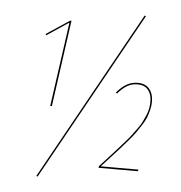

<svg xmlns="http://www.w3.org/2000/svg" viewBox="-55 -788 854 907"><g transform="rotate(5 372.0 -334.0)"><path d="M594.2 -735.4 600.6 -732.9 156.7 66.4 150.4 64ZM252 -680.7 194.8 -271H187L243.2 -671.4L139.2 -602.1L135.7 -607.9L245.6 -680.7ZM590.3 -416Q626 -416 645 -393.1Q664.1 -370.1 664.1 -333.5Q664.1 -314.5 659.2 -294.4Q654.3 -274.4 648.2 -258.1Q642.1 -241.7 627.2 -219Q612.3 -196.3 602.5 -182.1Q592.8 -168 569.6 -140.9Q546.4 -113.8 534.4 -100.6Q522.5 -87.4 492.7 -54.9Q462.9 -22.5 449.7 -7.8H628.4L626.5 0H439.9L440.9 -7.8Q454.6 -22.9 480.7 -51.5Q506.8 -80.1 518.8 -93.5Q530.8 -106.9 551.8 -130.6Q572.8 -154.3 582.8 -167.7Q592.8 -181.2 607.4 -201.2Q622.1 -221.2 628.9 -235.4Q635.7 -249.5 643.3 -267.1Q650.9 -284.7 653.8 -300.8Q656.7 -316.9 656.7 -333.5Q656.7 -367.7 639.4 -388.2Q622.1 -408.7 589.8 -408.7Q562 -408.7 540 -395.8Q518.1 -382.8 496.1 -356.9L490.2 -361.3Q514.2 -389.2 537.8 -402.6Q561.5 -416 590.3 -416Z"/></g></svg>

Font: Fira Sans Compressed Eight
Style: Italic
Weight: 100
Width: 3
Italic angle: -8°
Designer: Carrois Corporate & Edenspiekermann AG
Foundry: Carrois Corporate GbR & Edenspiekermann AG
Version: Version 4.203;PS 004.203;hotconv 1.0.88;makeotf.lib2.5.64775